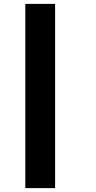

<svg xmlns="http://www.w3.org/2000/svg" viewBox="-20 -762 493 986"><path d="M110 -742H263V204H110Z"/></svg>

Font: Taviraj Black
Style: Italic
Weight: 900
Italic angle: -12°
Designer: Katatrad Team
Foundry: CadsonDemak
Version: Version 1.001